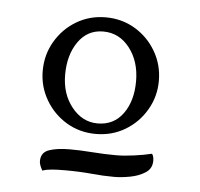

<svg xmlns="http://www.w3.org/2000/svg" viewBox="-36 -719 432 415"><g transform="rotate(5 180.0 -511.0)"><path d="M178 -682Q213 -682 241.5 -665Q270 -648 287 -619Q304 -590 304 -555Q304 -521 287 -492Q270 -463 241.5 -446Q213 -429 178 -429Q143 -429 114.5 -446Q86 -463 69 -492Q52 -521 52 -555Q52 -590 69 -619Q86 -648 114.5 -665Q143 -682 178 -682ZM175 -651Q141 -651 121 -622.5Q101 -594 101 -551Q101 -509 124 -480.5Q147 -452 180 -452Q215 -452 235 -479.5Q255 -507 255 -550Q255 -593 232.5 -622Q210 -651 175 -651ZM303 -397Q307 -392 307 -382Q307 -365 293 -356Q279 -347 260 -343.5Q241 -340 226 -340Q202 -340 176.5 -342.5Q151 -345 118 -345Q102 -345 90 -344Q78 -343 70 -340Q63 -352 63 -360Q63 -379 80.5 -385Q98 -391 125 -391Q148 -391 174.5 -389Q201 -387 226 -387Q243 -387 265 -390Q287 -393 303 -397Z"/></g></svg>

Font: Sedan
Style: Regular
Weight: 400
Designer: Sebastian Salazar
Foundry: Sebastian Salazar
Version: Version 1.100; ttfautohint (v1.8.4.7-5d5b)